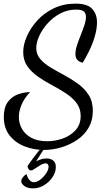

<svg xmlns="http://www.w3.org/2000/svg" viewBox="-20 -740 596 1059"><path d="M223 87Q166 87 115 67Q64 47 32.5 6.5Q1 -34 1 -95Q1 -148 23.5 -178Q46 -208 80 -220Q114 -232 146 -232Q115 -200 99.5 -164Q84 -128 84 -95Q84 -60 101 -29.5Q118 1 153 20Q188 39 240 39Q285 39 327.5 23.5Q370 8 397.5 -23Q425 -54 425 -100Q425 -142 402 -172Q379 -202 343 -225.5Q307 -249 266.5 -270.5Q226 -292 190 -317Q154 -342 131 -374.5Q108 -407 108 -453Q108 -494 128.5 -540.5Q149 -587 186.5 -628Q224 -669 277.5 -694.5Q331 -720 397 -720Q462 -720 488.5 -691Q515 -662 515 -617Q515 -580 502.5 -538Q490 -496 471.5 -458.5Q453 -421 436 -394Q415 -399 405.5 -411Q396 -423 396 -442Q396 -463 404.5 -489.5Q413 -516 424.5 -544.5Q436 -573 445 -599.5Q454 -626 454 -647Q454 -666 443 -676.5Q432 -687 399 -687Q352 -687 312 -665.5Q272 -644 242.5 -611Q213 -578 196.5 -542Q180 -506 180 -476Q180 -440 202.5 -414Q225 -388 260.5 -367Q296 -346 336 -324.5Q376 -303 411.5 -277Q447 -251 469.5 -215.5Q492 -180 492 -128Q492 -76 469 -36Q446 4 406.5 31Q367 58 319 72.5Q271 87 223 87ZM161 299Q132 299 114.5 286Q97 273 97 259Q97 251 104 240.5Q111 230 126 220Q133 244 144 254.5Q155 265 166 265Q184 265 202.5 250.5Q221 236 234.5 216Q248 196 248 180Q248 172 244 166.5Q240 161 232 161Q219 161 203 170.5Q187 180 173 190Q159 200 151 200Q142 200 137 191.5Q132 183 132 177Q132 175 141 162.5Q150 150 163 132Q176 114 189.5 97.5Q203 81 213 73H228L179 150Q188 145 203.5 139.5Q219 134 237 134Q260 134 274 146Q288 158 288 181Q288 209 270.5 236Q253 263 224 281Q195 299 161 299Z"/></svg>

Font: Dancing Script SemiBold
Style: Regular
Weight: 600
Designer: Pablo Impallari
Foundry: Pablo Impallari
Version: Version 2.001